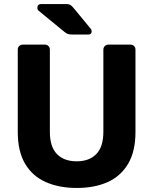

<svg xmlns="http://www.w3.org/2000/svg" viewBox="-20 -921 759 951"><path d="M360 10Q272 10 206 -19.5Q140 -49 104 -110.5Q68 -172 68 -267V-675Q68 -686 75 -693Q82 -700 93 -700H202Q213 -700 220 -693Q227 -686 227 -675V-268Q227 -194 262 -158Q297 -122 360 -122Q422 -122 457 -158Q492 -194 492 -268V-675Q492 -686 499.5 -693Q507 -700 517 -700H627Q637 -700 644 -693Q651 -686 651 -675V-267Q651 -172 615 -110.5Q579 -49 514 -19.5Q449 10 360 10ZM335 -750Q322 -750 314 -753.5Q306 -757 298 -764L170 -869Q165 -874 165 -881Q165 -901 184 -901H307Q320 -901 327 -897.5Q334 -894 344 -882L429 -779Q434 -774 434 -766Q434 -750 418 -750Z"/></svg>

Font: Rubik SemiBold
Style: Regular
Weight: 600
Designer: Hubert and Fischer
Foundry: Hubert and Fischer
Version: Version 2.300;gftools[0.9.30]